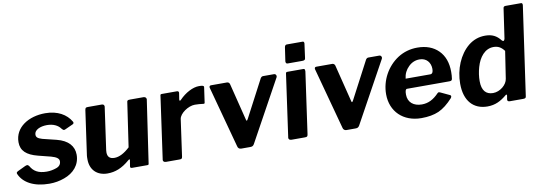

<svg xmlns="http://www.w3.org/2000/svg" viewBox="-58 -1118 4249 1505"><g transform="rotate(-10 2066.5 -366.0)"><path d="M237 10C279 10 319 3 357 -11C433 -38 486 -96 486 -177C486 -245 443 -296 352 -319L242 -346C205 -357 195 -368 195 -388C195 -425 243 -446 296 -446C347 -446 384 -427 404 -399C411 -390 418 -385 423 -385C426 -385 429 -386 431 -387L497 -417C502 -420 505 -423 505 -428C505 -432 504 -435 502 -438C467 -498 398 -540 299 -540C167 -540 54 -471 54 -352C54 -285 96 -245 187 -222L286 -197C330 -185 348 -170 348 -150C348 -127 336 -110 311 -101C286 -92 260 -87 233 -87C164 -87 128 -112 105 -153C100 -160 95 -164 89 -164C87 -164 82 -163 74 -160L9 -129C2 -125 -1 -121 -1 -116C-1 -113 0 -110 2 -106C33 -37 114 10 237 10Z M700 10C761 10 816 -11 876 -63C880 -67 884 -69 887 -69C889 -69 890 -68 890 -65V-63L882 -14C882 -13 882 -11 882 -10C882 -3 887 0 897 0H1016C1027 0 1029 -2 1030 -14L1102 -504C1102 -506 1103 -508 1103 -509C1103 -519 1096 -530 1081 -530H973C954 -530 949 -527 948 -511L897 -163C853 -122 812 -101 774 -101C737 -101 719 -119 719 -154C719 -161 719 -167 720 -171L767 -504C767 -506 768 -508 768 -510C768 -521 763 -530 748 -530H638C621 -530 617 -527 614 -510L564 -156C563 -150 563 -140 563 -126C563 -42 617 10 700 10Z M1271 0C1291 0 1294 -2 1297 -19L1338 -311C1344 -354 1413 -402 1466 -402C1489 -402 1511 -400 1534 -397C1535 -397 1536 -397 1537 -397C1542 -397 1545 -398 1546 -413L1562 -525C1562 -526 1562 -526 1562 -527C1562 -537 1550 -540 1522 -540C1475 -540 1413 -508 1366 -459C1362 -455 1359 -453 1357 -453C1354 -453 1353 -455 1353 -460V-464L1360 -509C1360 -512 1361 -514 1361 -516C1361 -525 1356 -530 1346 -530H1227C1216 -530 1214 -528 1213 -516L1144 -25C1144 -23 1143 -21 1143 -19C1143 -10 1149 0 1165 0Z M2033 -530C2024 -530 2019 -527 2012 -518L1857 -223C1852 -213 1848 -208 1845 -208C1844 -208 1842 -210 1841 -214L1767 -510C1766 -519 1757 -530 1746 -530H1619C1609 -530 1604 -526 1604 -517C1604 -514 1604 -511 1605 -510L1736 -25C1739 -9 1749 0 1765 0H1836C1853 0 1860 -4 1868 -17L2135 -503C2136 -506 2137 -508 2137 -511C2137 -518 2132 -530 2120 -530Z M2395 -719C2396 -722 2396 -724 2396 -727C2396 -733 2394 -742 2385 -742H2258C2248 -742 2242 -735 2240 -722L2224 -613C2224 -600 2229 -594 2239 -594H2354C2373 -594 2380 -598 2381 -615ZM2365 -508C2365 -510 2365 -512 2365 -513C2365 -524 2362 -530 2354 -530H2227C2216 -530 2213 -527 2212 -515L2143 -25C2143 -23 2142 -21 2142 -19C2142 -10 2148 0 2164 0H2270C2290 0 2293 -3 2296 -20Z M2871 -530C2862 -530 2857 -527 2850 -518L2695 -223C2690 -213 2686 -208 2683 -208C2682 -208 2680 -210 2679 -214L2605 -510C2604 -519 2595 -530 2584 -530H2457C2447 -530 2442 -526 2442 -517C2442 -514 2442 -511 2443 -510L2574 -25C2577 -9 2587 0 2603 0H2674C2691 0 2698 -4 2706 -17L2973 -503C2974 -506 2975 -508 2975 -511C2975 -518 2970 -530 2958 -530Z M3198 10C3252 10 3298 2 3337 -15C3375 -32 3413 -62 3452 -105C3455 -110 3457 -115 3457 -118C3457 -124 3453 -128 3445 -131L3379 -162C3372 -165 3368 -166 3366 -166C3363 -166 3359 -164 3356 -161C3313 -116 3271 -95 3220 -95C3155 -95 3110 -130 3110 -193C3110 -222 3115 -236 3126 -236H3463C3479 -236 3483 -240 3486 -251C3489 -269 3490 -288 3490 -307C3490 -380 3469 -437 3428 -478C3387 -519 3331 -540 3261 -540C3204 -540 3152 -525 3106 -496C3013 -436 2957 -331 2957 -222C2957 -84 3054 10 3198 10ZM3129 -316C3133 -353 3148 -384 3174 -409C3199 -434 3229 -446 3262 -446C3317 -446 3349 -406 3349 -355C3349 -329 3341 -316 3325 -316Z M4009 0C4026 0 4032 -4 4033 -19L4133 -718C4133 -721 4134 -723 4134 -726C4134 -737 4130 -742 4122 -742H4000C3988 -742 3982 -737 3981 -727L3948 -500C3947 -483 3940 -474 3935 -474C3932 -474 3928 -476 3923 -481C3892 -521 3856 -540 3801 -540C3750 -540 3706 -524 3667 -493C3589 -429 3543 -318 3543 -202C3543 -65 3613 10 3724 10C3787 10 3831 -14 3875 -50C3879 -54 3882 -56 3885 -56C3888 -56 3889 -54 3889 -50V-47L3884 -18C3884 -17 3884 -15 3884 -14C3884 -5 3890 0 3904 0ZM3902 -179C3896 -133 3842 -86 3785 -86C3730 -86 3697 -120 3697 -196C3697 -231 3702 -268 3713 -306C3734 -381 3781 -441 3850 -441C3886 -441 3911 -427 3935 -395Z"/></g></svg>

Font: Libre Franklin
Style: Bold Italic
Weight: 700
Italic angle: -8°
Designer: Pablo Impallari, Rodrigo Fuenzalida
Foundry: Impallari Type
Version: Version 1.002; ttfautohint (v1.5)